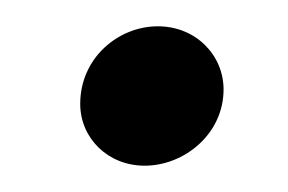

<svg xmlns="http://www.w3.org/2000/svg" viewBox="-20 -366 219 146"><path d="M90 -240C120 -240 150 -264 150 -298C150 -324 129 -346 100 -346C70 -346 41 -322 41 -287C41 -261 62 -240 90 -240Z"/></svg>

Font: Fixel Display
Style: Italic
Weight: 400
Italic angle: -10°
Designer: AlfaBravo + MacPaw
Foundry: Kyrylo Tkachov, Marchela Mozhyna, Serhii Makarenko, Maria Weinstein, Zakhar Kryvoshyya
Version: Version 1.210;Glyphs 3.2 (3217)